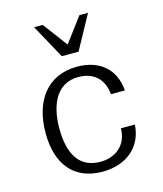

<svg xmlns="http://www.w3.org/2000/svg" viewBox="-113 -834 788 929"><g transform="rotate(-15 280.5 -369.5)"><path d="M67 -240C67 -80 147 11 286 11C407 11 489 -60 495 -169H425C425 -90 369 -38 288 -38C188 -38 137 -109 137 -246C137 -360 179 -462 289 -462C372 -462 415 -412 421 -341H491C483 -451 407 -512 297 -512C148 -512 67 -402 67 -240ZM239 -580H323L416 -750H373L281 -627L189 -750H146Z"/></g></svg>

Font: Perun Light
Style: Regular
Weight: 300
Foundry: Copyright (c) Stefan Peev, Context Ltd, 2016
Version: Version 1.089